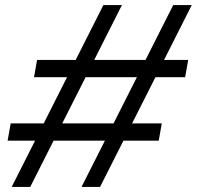

<svg xmlns="http://www.w3.org/2000/svg" viewBox="-20 -736 775 756"><path d="M301 0H374L466 -182H605L617 -250H500L592 -432H709L721 -500H626L735 -716H662L553 -500H351L460 -716H387L278 -500H126L114 -432H244L152 -250H22L10 -182H118L26 0H99L191 -182H393ZM225 -250 317 -432H519L427 -250Z"/></svg>

Font: Uncut Sans
Style: Italic
Weight: 400
Italic angle: -10°
Designer: Kasper Nordkvist
Foundry: Uncut Type
Version: Version 1.111;FEAKit 1.0